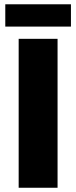

<svg xmlns="http://www.w3.org/2000/svg" viewBox="-20 -884 359 904"><path d="M4.9 -863.8H314V-758.8H4.9ZM67.9 -701.2H251V0H67.9Z"/></svg>

Font: Montserrat-Arabic
Style: Bold
Weight: 700
Designer: Mohamed Gaber
Foundry: Kief Type Foundry
Version: Version 5.008;PS 005.008;hotconv 1.0.88;makeotf.lib2.5.64775